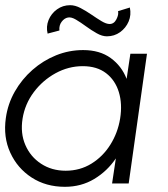

<svg xmlns="http://www.w3.org/2000/svg" viewBox="-27 -707 647 740"><path d="M475.5 -500H539.5L469 0H405L419.5 -96.5Q386.5 -47.5 336.2 -17.2Q286 13 223 13Q150 13 95 -22.8Q40 -58.5 12.5 -118.8Q-15 -179 -4.5 -252Q3 -306.5 30 -354Q57 -401.5 98 -437.5Q139 -473.5 189 -493.8Q239 -514 293.5 -514Q357.5 -514 399.8 -483.2Q442 -452.5 461 -403ZM226 -49Q281 -49 325.2 -76.2Q369.5 -103.5 398.2 -149.2Q427 -195 436 -250Q445 -306.5 431 -352.2Q417 -398 381.8 -425Q346.5 -452 292 -452Q237 -452 187.2 -424.8Q137.5 -397.5 103.2 -351.8Q69 -306 60 -250Q51 -193.5 70.8 -148Q90.5 -102.5 131.5 -75.8Q172.5 -49 226 -49ZM385 -567Q366.5 -567 345.8 -578.8Q325 -590.5 304.5 -605.5Q284 -620.5 266 -631.2Q248 -642 235 -639.5Q221 -637 210.5 -623Q200 -609 202 -589.5L156.5 -577.5Q150 -604.5 160.2 -629.8Q170.5 -655 192.8 -671Q215 -687 243.5 -687Q262.5 -687 283.5 -676Q304.5 -665 325.2 -650.8Q346 -636.5 364.2 -625.5Q382.5 -614.5 395.5 -614.5Q412.5 -614.5 421.8 -632.8Q431 -651 428 -664L473.5 -678Q479.5 -649.5 468.8 -624.2Q458 -599 435.8 -583Q413.5 -567 385 -567Z"/></svg>

Font: Urbanist Light
Style: Italic
Weight: 300
Italic angle: -8°
Designer: Corey Hu
Foundry: Corey Hu
Version: Version 1.330; ttfautohint (v1.8.4.7-5d5b)